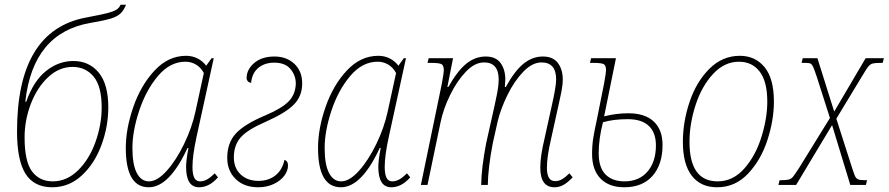

<svg xmlns="http://www.w3.org/2000/svg" viewBox="-20 -782 3758 812"><path d="M52 -226Q52 -654 345 -708Q408 -720 433.5 -726.5Q459 -733 471.5 -740.5Q484 -748 490 -762H513Q503 -737 488.5 -724Q474 -711 447 -703Q420 -695 362 -685Q119 -643 87 -352H91Q122 -440 175 -482Q228 -524 290 -524Q357 -524 397.5 -475Q438 -426 438 -328Q438 -247 409 -168.5Q380 -90 326 -40Q272 10 201 10Q124 10 88 -47Q52 -104 52 -226ZM410 -328Q410 -417 376 -458Q342 -499 287 -499Q230 -499 183.5 -455.5Q137 -412 110.5 -343Q84 -274 84 -201Q84 -99 115.5 -57Q147 -15 203 -15Q263 -15 310.5 -62Q358 -109 384 -182Q410 -255 410 -328Z M512 -156Q512 -238 544 -330Q576 -422 634 -484Q692 -546 767 -546Q794 -546 816 -534.5Q838 -523 852 -504L875 -536H884L811 -202Q794 -124 794 -76Q794 -46 801.5 -30.5Q809 -15 826 -15Q840 -15 854.5 -22.5Q869 -30 888 -49L902 -32Q865 10 822 10Q767 10 767 -76Q767 -104 777 -156H773Q696 10 609 10Q512 10 512 -156ZM807 -312 842 -473Q830 -496 809.5 -508.5Q789 -521 764 -521Q699 -521 648 -460.5Q597 -400 568.5 -313.5Q540 -227 540 -156Q540 -86 558.5 -50.5Q577 -15 610 -15Q645 -15 685 -59.5Q725 -104 758.5 -173Q792 -242 807 -312Z M941 -114Q941 -178 977.5 -217.5Q1014 -257 1102 -294Q1173 -324 1201.5 -354Q1230 -384 1231 -429Q1231 -463 1208.5 -490Q1186 -517 1140 -517Q1099 -517 1072.5 -495Q1046 -473 1042 -432Q1034 -432 1028.5 -438Q1023 -444 1023 -452Q1023 -488 1055 -515.5Q1087 -543 1141 -543Q1192 -543 1225 -512Q1258 -481 1258 -429Q1258 -376 1223.5 -340.5Q1189 -305 1106 -268Q1027 -234 998 -201Q969 -168 969 -117Q969 -71 998 -44Q1027 -17 1073 -17Q1115 -17 1144.5 -40Q1174 -63 1183 -106Q1190 -104 1194 -98Q1198 -92 1198 -82Q1198 -60 1182.5 -39Q1167 -18 1138 -4Q1109 10 1072 10Q1012 10 976.5 -25Q941 -60 941 -114Z M1325 -156Q1325 -238 1357 -330Q1389 -422 1447 -484Q1505 -546 1580 -546Q1607 -546 1629 -534.5Q1651 -523 1665 -504L1688 -536H1697L1624 -202Q1607 -124 1607 -76Q1607 -46 1614.5 -30.5Q1622 -15 1639 -15Q1653 -15 1667.5 -22.5Q1682 -30 1701 -49L1715 -32Q1678 10 1635 10Q1580 10 1580 -76Q1580 -104 1590 -156H1586Q1509 10 1422 10Q1325 10 1325 -156ZM1620 -312 1655 -473Q1643 -496 1622.5 -508.5Q1602 -521 1577 -521Q1512 -521 1461 -460.5Q1410 -400 1381.5 -313.5Q1353 -227 1353 -156Q1353 -86 1371.5 -50.5Q1390 -15 1423 -15Q1458 -15 1498 -59.5Q1538 -104 1571.5 -173Q1605 -242 1620 -312Z M2265 -73Q2265 -121 2282 -192L2314 -337Q2332 -416 2332 -446Q2332 -518 2270 -518Q2231 -518 2193 -478.5Q2155 -439 2126.5 -381Q2098 -323 2085 -270L2064 -176Q2044 -72 2043 0H2015Q2016 -72 2036 -176L2072 -337Q2074 -345 2081.5 -382.5Q2089 -420 2089 -446Q2089 -518 2027 -518Q1988 -518 1950.5 -479Q1913 -440 1884 -381Q1855 -322 1843 -264L1788 0H1760L1849 -430Q1857 -475 1857 -484Q1857 -505 1847.5 -510.5Q1838 -516 1804 -516H1788L1793 -536H1896L1872 -414H1876Q1915 -483 1952.5 -513Q1990 -543 2034 -543Q2077 -543 2097 -515.5Q2117 -488 2117 -446Q2117 -436 2115 -414H2119Q2157 -483 2194.5 -513Q2232 -543 2276 -543Q2319 -543 2339.5 -515.5Q2360 -488 2360 -446Q2360 -423 2354 -392.5Q2348 -362 2342 -337L2310 -192Q2293 -119 2293 -73Q2293 -44 2301.5 -30Q2310 -16 2328 -16Q2343 -16 2357 -24Q2371 -32 2388 -49L2402 -32Q2382 -11 2364 -0.5Q2346 10 2325 10Q2265 10 2265 -73Z M2484 -131Q2484 -167 2489 -198.5Q2494 -230 2504 -275L2535 -430Q2543 -475 2543 -485Q2543 -505 2533.5 -510.5Q2524 -516 2491 -516H2475L2480 -536H2585L2535 -290Q2587 -303 2637 -303Q2708 -303 2745 -268Q2782 -233 2782 -169Q2782 -86 2739.5 -38Q2697 10 2620 10Q2556 10 2520 -26.5Q2484 -63 2484 -131ZM2754 -167Q2754 -221 2724 -249.5Q2694 -278 2635 -278Q2575 -278 2530 -265Q2512 -195 2512 -134Q2512 -73 2541 -44Q2570 -15 2621 -15Q2683 -15 2718.5 -56.5Q2754 -98 2754 -167Z M2868 -182Q2868 -267 2896.5 -351.5Q2925 -436 2980 -491Q3035 -546 3109 -546Q3174 -546 3213.5 -498Q3253 -450 3253 -352Q3253 -274 3225.5 -189.5Q3198 -105 3143.5 -47.5Q3089 10 3013 10Q2943 10 2905.5 -39Q2868 -88 2868 -182ZM3225 -352Q3225 -437 3193 -479Q3161 -521 3105 -521Q3044 -521 2996 -469.5Q2948 -418 2922 -338.5Q2896 -259 2896 -182Q2896 -15 3015 -15Q3080 -15 3128 -69.5Q3176 -124 3200.5 -203.5Q3225 -283 3225 -352Z M3277 -20H3286Q3307 -20 3317 -23Q3327 -26 3334.5 -35.5Q3342 -45 3359 -71L3490 -283L3434 -458Q3424 -488 3419 -499Q3414 -510 3408 -513Q3402 -516 3387 -516H3370L3375 -536H3437L3508 -310L3641 -536H3718L3713 -516H3704Q3681 -516 3671 -513.5Q3661 -511 3653 -501.5Q3645 -492 3629 -465L3517 -280L3582 -77Q3591 -49 3595.5 -38.5Q3600 -28 3608 -24Q3616 -20 3634 -20H3647L3642 0H3576L3499 -253L3347 0H3272Z"/></svg>

Font: Noto Serif NarrowThin
Style: Italic
Weight: 250
Width: 4
Italic angle: -12°
Designer: Monotype Design Team
Foundry: Monotype Imaging Inc.
Version: Version 1.001